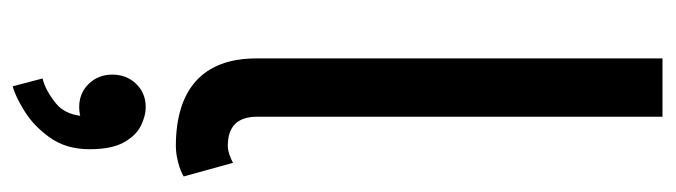

<svg xmlns="http://www.w3.org/2000/svg" viewBox="-384 -378 1018 289"><g transform="rotate(90 124.5 -234.0)"><path d="M225.6 -76.2Q221.2 -73.7 213.6 -71Q206.1 -68.4 200.2 -68.4Q189.5 -68.4 181.2 -71Q172.9 -73.7 167.2 -79.3Q161.6 -85 158.9 -93.3Q156.2 -101.6 156.2 -112.3V-214.8V-282.2V-722.7H68.4V-282.2V-214.8V-112.3Q68.4 -81.1 77.1 -58.1Q85.9 -35.2 103 -20Q120.1 -4.9 144.5 2.4Q168.9 9.8 200.2 9.8Q211.9 9.8 225.1 6.3Q238.3 2.9 246.1 -2ZM92.8 105.5Q92.8 126.5 106.7 140.9Q120.6 155.3 141.6 155.3Q163.1 155.3 177 140.9Q190.9 126.5 190.9 105.5Q190.9 84 176.5 69.6Q162.1 55.2 141.6 55.2Q120.6 55.2 106.7 69.6Q92.8 84 92.8 105.5ZM98.6 210.4 110.4 255.4Q125.5 251.5 147.9 237.5Q170.4 223.6 187.7 199.2Q205.1 174.8 205.1 139.6Q205.1 106.4 194.8 88.1Q184.6 69.8 169.9 62.5Q155.3 55.2 141.6 55.2L142.1 105.5Q142.1 105.5 148.9 118.4Q155.8 131.3 155.8 139.6Q155.8 174.8 135.7 190.7Q115.7 206.5 98.6 210.4Z"/></g></svg>

Font: Giphurs
Style: Regular
Weight: 400
Version: Version 2.010